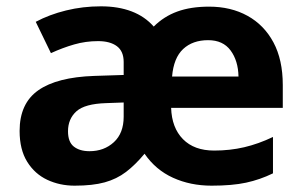

<svg xmlns="http://www.w3.org/2000/svg" viewBox="-20 -577 957 607"><path d="M641 -556Q710 -556 762.5 -527Q815 -498 844.5 -443Q874 -388 874 -308V-236H521Q523 -173 558.5 -137Q594 -101 657 -101Q707 -101 752 -111.5Q797 -122 843 -144V-29Q802 -9 758 0.5Q714 10 649 10Q582 10 527 -15Q472 -40 437 -91Q408 -56 378.5 -33.5Q349 -11 311 -0.5Q273 10 216 10Q169 10 129.5 -8.5Q90 -27 66 -65.5Q42 -104 42 -163Q42 -250 101 -291.5Q160 -333 278 -337L371 -340V-381Q371 -415 349.5 -431Q328 -447 290 -447Q251 -447 214.5 -436.5Q178 -426 141 -409L93 -508Q136 -531 189 -544Q242 -557 299 -557Q354 -557 396 -541Q438 -525 466 -493Q498 -525 540.5 -540.5Q583 -556 641 -556ZM316 -251Q248 -249 221.5 -225Q195 -201 195 -162Q195 -128 213.5 -113.5Q232 -99 263 -99Q309 -99 340 -127.5Q371 -156 371 -208V-253ZM638 -450Q589 -450 559 -422Q529 -394 524 -335H734Q733 -385 709 -417.5Q685 -450 638 -450Z"/></svg>

Font: Noto Sans Sora Sompeng
Style: Bold
Weight: 700
Designer: Monotype Design Team. David Williams.
Foundry: Monotype Imaging Inc.
Version: Version 2.101